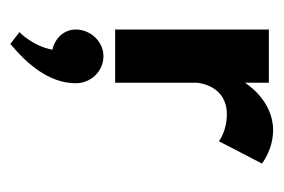

<svg xmlns="http://www.w3.org/2000/svg" viewBox="-106 -231 534 361"><g transform="rotate(90 160.5 -50.0)"><path d="M85 22C58 22 35 46 35 74C35 96 51 113 73 118C66 155 40 180 40 180L62 197C97 168 136 126 136 74C136 46 114 22 85 22ZM135 -289H35V0H135V-152C135 -160 142 -210 194 -210C227 -210 245 -195 245 -195L287 -276C287 -276 261 -297 224 -297C167 -297 135 -244 135 -244Z"/></g></svg>

Font: Hussar Tani
Style: Bold
Weight: 700
Foundry: Cannot Into Space Fonts
Version: Version 0.92